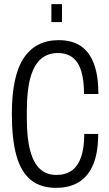

<svg xmlns="http://www.w3.org/2000/svg" viewBox="-20 -891 524 923"><path d="M249 12Q174 12 127 -27Q80 -66 58.5 -144.5Q37 -223 37 -343Q37 -527 94.5 -612.5Q152 -698 262 -698Q326 -698 368 -670Q410 -642 431.5 -584.5Q453 -527 453 -439H384Q384 -502 371.5 -546Q359 -590 331 -613Q303 -636 257 -636Q210 -636 177 -608Q144 -580 126.5 -519Q109 -458 109 -359V-321Q109 -225 125.5 -165.5Q142 -106 173 -78Q204 -50 251 -50Q296 -50 325.5 -71.5Q355 -93 370 -136.5Q385 -180 385 -247H452Q452 -157 428 -100Q404 -43 359 -15.5Q314 12 249 12ZM227 -785V-871H278V-785Z"/></svg>

Font: Archivo ExtraCondensed Light
Style: Regular
Weight: 300
Width: 2
Designer: Hector Gatti
Foundry: Omnibus-Type
Version: Version 2.001